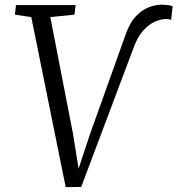

<svg xmlns="http://www.w3.org/2000/svg" viewBox="-20 -764 732 792"><path d="M251 8 109 -693.5 41.5 -703.5 46 -743H292L287 -703.5L187.5 -693.5L281.5 -210L310 -31.5L292.5 -33L351 -210L498 -621Q514.5 -669 539.5 -695.8Q564.5 -722.5 592.5 -733.5Q620.5 -744.5 644 -744.5Q662 -744.5 675.5 -742.5Q689 -740.5 692 -738L686 -682.5Q681 -684 675.5 -684.8Q670 -685.5 664.5 -685.5Q645 -685.5 620 -675Q595 -664.5 571.2 -638.5Q547.5 -612.5 530.5 -565.5L315 7Z"/></svg>

Font: Merriweather 20pt Light
Style: Italic
Weight: 300
Italic angle: -7.8°
Version: Version 2.101